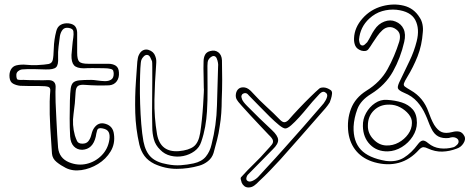

<svg xmlns="http://www.w3.org/2000/svg" viewBox="-20 -633 2078 846"><path d="M482 -42Q488 0 467.5 34Q447 68 412 89.5Q377 111 338.5 116.5Q300 122 270 107Q248 96 229.5 81Q211 66 209 44Q205 -10 201.5 -70.5Q198 -131 199 -186Q200 -218 201.5 -232Q203 -246 193.5 -250Q184 -254 152 -254Q131 -254 110 -254Q89 -254 69 -255Q51 -257 37.5 -264.5Q24 -272 22 -292Q20 -312 28 -326.5Q36 -341 52 -345Q73 -350 97 -347.5Q121 -345 142 -346Q179 -348 194 -351Q209 -354 212.5 -369Q216 -384 217 -420Q218 -458 228 -496Q233 -516 248 -524Q263 -532 283 -530Q305 -527 313 -514.5Q321 -502 320 -482V-401Q320 -371 329 -361.5Q338 -352 369 -352H457Q477 -352 490 -343.5Q503 -335 504 -314Q506 -291 494.5 -275Q483 -259 461 -257Q434 -256 407.5 -256.5Q381 -257 355 -259Q334 -261 324 -254.5Q314 -248 313 -225Q311 -178 304 -130.5Q297 -83 310 -36Q314 -23 319.5 -11.5Q325 0 343 0Q360 0 368.5 -10Q377 -20 381 -34Q383 -42 385.5 -50Q388 -58 392 -65Q412 -98 446 -87Q478 -77 482 -42ZM225 -182Q225 -182 226 -160.5Q227 -139 228.5 -106.5Q230 -74 232 -40Q234 -6 236 18Q241 64 284 82Q323 98 361.5 89Q400 80 428 51.5Q456 23 462 -18Q465 -38 459 -50.5Q453 -63 433 -67Q412 -72 408 -58.5Q404 -45 402 -31Q389 25 342 27Q320 27 305.5 12Q291 -3 289 -32Q287 -72 287 -111Q287 -150 288 -190Q289 -224 291.5 -242.5Q294 -261 302.5 -269Q311 -277 329.5 -279Q348 -281 382 -281Q392 -281 408.5 -278.5Q425 -276 441.5 -275.5Q458 -275 469.5 -282Q481 -289 481 -308Q481 -314 479 -321Q477 -328 464 -330Q459 -332 436 -332.5Q413 -333 388 -333Q363 -333 350 -332Q318 -332 306 -345.5Q294 -359 295 -391Q297 -411 298.5 -430Q300 -449 303 -468Q305 -482 303.5 -494.5Q302 -507 283 -510Q265 -513 256 -502Q247 -491 244 -474Q241 -451 238 -427.5Q235 -404 236 -380Q238 -346 226.5 -336Q215 -326 181 -327Q156 -328 128 -328.5Q100 -329 76 -327Q68 -326 60 -319.5Q52 -313 52 -303Q52 -284 58.5 -282Q65 -280 84 -281Q89 -281 96 -280.5Q103 -280 110 -280Q130 -280 150.5 -279.5Q171 -279 191 -280Q228 -281 225 -245Q224 -229 224.5 -213.5Q225 -198 225 -182Z M878 -245Q878 -277 877 -304Q876 -331 877 -362Q877 -379 883.5 -391.5Q890 -404 906 -408Q927 -414 942 -402.5Q957 -391 958 -367Q959 -324 959 -281Q959 -238 957 -194Q957 -165 955 -135Q953 -105 948 -76Q944 -46 936.5 -17Q929 12 921 41Q914 63 896.5 77Q879 91 858 97Q809 111 758.5 111Q708 111 660 89Q632 75 616.5 54Q601 33 594 4Q578 -66 576 -136Q574 -206 579 -276Q581 -298 582 -319Q583 -340 585 -361Q586 -369 587.5 -377.5Q589 -386 593 -393Q600 -407 611.5 -412Q623 -417 635 -413Q657 -406 664 -386Q668 -376 668.5 -367.5Q669 -359 668 -348Q662 -271 660.5 -194Q659 -117 672 -41Q687 39 768 33Q812 29 833.5 12.5Q855 -4 862 -47Q866 -72 869.5 -105.5Q873 -139 875 -171Q877 -203 878 -224Q879 -245 878 -245ZM650 -363Q647 -371 642 -380.5Q637 -390 629 -391Q621 -392 613.5 -384.5Q606 -377 603 -369Q600 -361 598.5 -332.5Q597 -304 596.5 -262.5Q596 -221 597.5 -175.5Q599 -130 602.5 -86.5Q606 -43 612 -10Q621 36 645.5 59.5Q670 83 718 91Q748 97 776.5 95Q805 93 833 87Q869 79 887 57Q905 35 912 4Q934 -82 936 -168.5Q938 -255 941 -341Q942 -346 940.5 -356Q939 -366 935 -375.5Q931 -385 923 -386Q917 -387 910 -382Q903 -377 900 -372Q896 -367 895 -359Q894 -351 894 -343Q894 -293 894.5 -242.5Q895 -192 892 -142Q890 -108 884 -74.5Q878 -41 867 -9Q859 17 837 33Q815 49 787.5 54.5Q760 60 732.5 53.5Q705 47 686 27Q665 7 658 -19Q651 -45 651 -72Q650 -97 650 -132.5Q650 -168 650.5 -206.5Q651 -245 651 -279.5Q651 -314 651 -336.5Q651 -359 650 -363Z M1075 193Q1064 193 1056.5 187Q1049 181 1045 172Q1043 165 1041 157.5Q1039 150 1044 146Q1071 116 1100 88Q1129 60 1155 30Q1170 14 1177.5 4.5Q1185 -5 1182.5 -14.5Q1180 -24 1164 -39Q1151 -53 1129 -76Q1107 -99 1084 -124Q1061 -149 1044 -168Q1027 -187 1024 -193Q1017 -204 1019.5 -219.5Q1022 -235 1033 -243Q1043 -250 1059 -247.5Q1075 -245 1094 -223Q1123 -191 1154 -163Q1185 -135 1214 -105Q1225 -94 1233.5 -94.5Q1242 -95 1252 -105Q1270 -126 1296 -153.5Q1322 -181 1347 -205.5Q1372 -230 1386 -242Q1392 -248 1406.5 -247.5Q1421 -247 1437 -236Q1444 -231 1443 -220Q1442 -209 1438.5 -198Q1435 -187 1433 -182Q1425 -169 1414 -156Q1403 -143 1392 -131Q1349 -81 1304.5 -31Q1260 19 1216 69Q1193 94 1169.5 118.5Q1146 143 1120 167Q1112 176 1100.5 184.5Q1089 193 1075 193ZM1237 -67Q1228 -67 1210 -81.5Q1192 -96 1168.5 -119Q1145 -142 1121 -167Q1097 -192 1077 -212Q1065 -229 1049 -219Q1047 -218 1044.5 -212.5Q1042 -207 1046.5 -195.5Q1051 -184 1069 -166Q1123 -111 1178 -60Q1204 -36 1205.5 -17.5Q1207 1 1182 25Q1154 53 1127 81Q1100 109 1072 137Q1068 141 1066 149Q1064 157 1068 162Q1077 171 1092.5 164Q1108 157 1119 145Q1127 137 1135 127.5Q1143 118 1151 110Q1173 87 1192.5 65Q1212 43 1232 21Q1274 -26 1315.5 -73Q1357 -120 1398 -168Q1400 -171 1403.5 -174.5Q1407 -178 1409 -182Q1419 -196 1421.5 -208Q1424 -220 1413 -226Q1406 -231 1397.5 -226.5Q1389 -222 1375 -205Q1357 -186 1337.5 -162Q1318 -138 1298.5 -116.5Q1279 -95 1263 -81Q1247 -67 1237 -67Z M1843 -491Q1839 -433 1820 -385Q1801 -337 1774 -293Q1763 -275 1760 -266Q1757 -257 1764 -251.5Q1771 -246 1790 -235Q1846 -203 1868 -140Q1873 -126 1879 -111.5Q1885 -97 1893 -83Q1909 -58 1926.5 -51Q1944 -44 1972 -51Q1990 -56 2004 -53Q2018 -50 2027 -32Q2033 -19 2022 -1.5Q2011 16 1992 22Q1961 34 1929 35Q1897 36 1865 21Q1855 16 1846.5 15.5Q1838 15 1827 26Q1787 71 1737 84.5Q1687 98 1630 82Q1581 68 1551.5 34.5Q1522 1 1515 -49Q1508 -105 1526.5 -153.5Q1545 -202 1594 -233Q1656 -271 1687.5 -328Q1719 -385 1739 -449Q1744 -466 1741.5 -480Q1739 -494 1725 -504Q1710 -515 1694 -513.5Q1678 -512 1665 -500Q1652 -488 1642 -473.5Q1632 -459 1622 -444Q1613 -429 1603.5 -416.5Q1594 -404 1572 -410Q1552 -417 1545.5 -431.5Q1539 -446 1540 -465Q1542 -512 1577.5 -552Q1613 -592 1665 -606Q1714 -619 1759 -608Q1804 -597 1829 -556Q1838 -543 1841.5 -525.5Q1845 -508 1843 -491ZM1538 -75Q1536 -10 1570 26.5Q1604 63 1680 76Q1727 82 1760 61.5Q1793 41 1821 3Q1832 -12 1842 -13.5Q1852 -15 1867 -2Q1890 17 1919 20.5Q1948 24 1977 16Q1985 14 1994 5Q2003 -4 2000 -14Q1998 -22 1986.5 -26.5Q1975 -31 1958 -25Q1930 -22 1911 -32Q1892 -42 1880 -68Q1873 -82 1867.5 -97Q1862 -112 1855 -127Q1841 -159 1818.5 -184.5Q1796 -210 1761 -224Q1735 -235 1733 -245Q1731 -255 1744 -280Q1764 -322 1784.5 -364.5Q1805 -407 1816 -451Q1830 -506 1810 -544.5Q1790 -583 1727 -590Q1695 -593 1664 -584Q1633 -575 1607 -551Q1567 -514 1562 -459Q1562 -453 1564.5 -444Q1567 -435 1574 -433Q1581 -431 1587.5 -437Q1594 -443 1598 -447Q1607 -461 1614 -475Q1621 -489 1630 -502Q1647 -528 1673.5 -538Q1700 -548 1723 -538Q1748 -528 1758.5 -505Q1769 -482 1761 -448Q1745 -378 1711.5 -318Q1678 -258 1615 -219Q1569 -191 1554.5 -152Q1540 -113 1538 -75ZM1817 -92Q1817 -61 1798.5 -32Q1780 -3 1750.5 15Q1721 33 1689 34Q1641 35 1610.5 4Q1580 -27 1579 -77Q1578 -108 1593 -135Q1608 -162 1632.5 -178.5Q1657 -195 1685 -193Q1721 -191 1750.5 -181.5Q1780 -172 1798.5 -151Q1817 -130 1817 -92ZM1601 -80Q1600 -46 1625 -19.5Q1650 7 1682 8Q1711 9 1736.5 -5Q1762 -19 1778.5 -42Q1795 -65 1795 -91Q1796 -111 1781 -129.5Q1766 -148 1743.5 -160Q1721 -172 1696 -172Q1655 -173 1628 -147Q1601 -121 1601 -80Z"/></svg>

Font: Shizuru
Style: Regular
Weight: 400
Version: Version 1.000